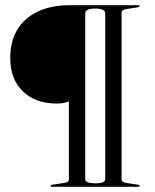

<svg xmlns="http://www.w3.org/2000/svg" viewBox="-20 -720 597 740"><path d="M385.5 -29V-669.5Q385.5 -677 376.5 -682Q367.5 -687 347.5 -687Q327.5 -687 318 -682.2Q308.5 -677.5 308.5 -669.5V-29Q308.5 -21.5 318.2 -17.5Q328 -13.5 348.5 -13.5Q368.5 -13.5 377 -17.8Q385.5 -22 385.5 -29ZM512.5 0H180.5Q178 0 176.5 -1.2Q175 -2.5 175 -3.5Q175 -6 176.5 -6.8Q178 -7.5 181 -8L227.5 -15Q237 -16.5 241.2 -19.5Q245.5 -22.5 245.5 -29V-328.5Q239 -327 228.5 -324Q218 -321 197.5 -321Q117 -321 68.2 -367.8Q19.5 -414.5 19.5 -497.5Q19.5 -559.5 46.2 -604.8Q73 -650 124.8 -675Q176.5 -700 250 -700H512.5Q515 -700 516.5 -699Q518 -698 518 -696Q518 -694.5 516.5 -693.8Q515 -693 512 -692L466.5 -685Q457.5 -683.5 453 -680.2Q448.5 -677 448.5 -671V-29Q448.5 -23 453 -19.8Q457.5 -16.5 466.5 -15L512 -8Q515 -7.5 516.5 -6.8Q518 -6 518 -4Q518 -2.5 516.5 -1.2Q515 0 512.5 0Z"/></svg>

Font: Fraunces 96pt
Style: Regular
Weight: 400
Version: Version 1.000;[b76b70a41]